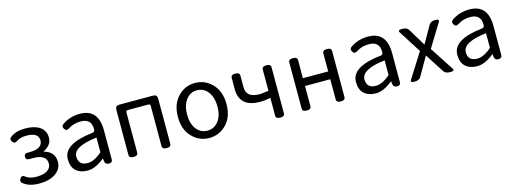

<svg xmlns="http://www.w3.org/2000/svg" viewBox="-11 -1233 5135 1923"><g transform="rotate(-15 2556.5 -272.0)"><path d="M84 -515Q140 -557 234.5 -557Q329 -557 385.5 -519Q442 -481 442 -405.5Q442 -330 352 -285Q466 -256 466 -150Q466 -77 402 -32Q338 13 232 13Q126 13 67 -36Q41 -56 61 -85.5Q81 -115 107 -95Q146 -60 221.5 -60Q297 -60 335.5 -86.5Q374 -113 374 -157Q374 -250 235 -250H193Q160 -250 160 -283Q160 -316 193 -316H222Q286 -316 319.5 -338.5Q353 -361 353 -401.5Q353 -442 322.5 -463Q292 -484 226 -484Q160 -484 121 -454Q92 -436 73 -466Q54 -496 84 -515Z M801 -557Q993 -557 993 -334V-33Q993 0 955.5 0Q918 0 914 -33L910 -65Q813 13 735 13Q657 13 612 -28Q568 -69 568 -149Q568 -307 877 -340Q902 -344 900 -371Q902 -481 790 -481Q713 -481 659 -443Q627 -423 609 -454.5Q591 -486 623 -505Q702 -557 801 -557ZM902 -284Q657 -255 657 -152Q657 -60 753 -60Q821 -60 902 -132Z M1257 -33Q1257 0 1211.5 0Q1166 0 1166 -33V-501Q1166 -543 1208 -543H1558Q1600 -543 1600 -501V-33Q1600 0 1554.5 0Q1509 0 1509 -33V-450Q1509 -469 1490 -469H1276Q1257 -469 1257 -450Z M2173.5 -64Q2100 13 1995 13Q1890 13 1816.5 -64Q1743 -141 1743 -271.5Q1743 -402 1816.5 -479.5Q1890 -557 1995 -557Q2100 -557 2173.5 -479.5Q2247 -402 2247 -271.5Q2247 -141 2173.5 -64ZM1881 -120Q1924 -63 1995 -63Q2066 -63 2109.5 -120Q2153 -177 2153 -271Q2153 -365 2109.5 -423Q2066 -481 1995.5 -481Q1925 -481 1881.5 -423Q1838 -365 1838 -271Q1838 -177 1881 -120Z M2778 -33Q2778 0 2732.5 0Q2687 0 2687 -33V-217Q2630 -205 2580 -205Q2365 -205 2365 -394V-510Q2365 -543 2410 -543Q2455 -543 2455 -510V-394Q2455 -334 2489.5 -307Q2524 -280 2599 -280L2687 -290V-510Q2687 -543 2732.5 -543Q2778 -543 2778 -510Z M3053 -33Q3053 0 3007.5 0Q2962 0 2962 -33V-510Q2962 -543 3007.5 -543Q3053 -543 3053 -510V-323H3315V-510Q3315 -543 3360.5 -543Q3406 -543 3406 -510V-33Q3406 0 3360.5 0Q3315 0 3315 -33V-242H3053Z M3789 -557Q3981 -557 3981 -334V-33Q3981 0 3943.5 0Q3906 0 3902 -33L3898 -65Q3801 13 3723 13Q3645 13 3600 -28Q3556 -69 3556 -149Q3556 -307 3865 -340Q3890 -344 3888 -371Q3890 -481 3778 -481Q3701 -481 3647 -443Q3615 -423 3597 -454.5Q3579 -486 3611 -505Q3690 -557 3789 -557ZM3890 -284Q3645 -255 3645 -152Q3645 -60 3741 -60Q3809 -60 3890 -132Z M4094 -27 4256 -283 4108 -516Q4091 -543 4140 -543Q4189 -543 4206 -515L4316 -333L4420 -515Q4436 -543 4483.5 -543Q4531 -543 4514 -515L4366 -274L4527 -27Q4545 0 4495 0Q4445 0 4428 -28L4302 -224L4189 -28Q4173 0 4125 0Q4077 0 4094 -27Z M4840 -557Q5032 -557 5032 -334V-33Q5032 0 4994.5 0Q4957 0 4953 -33L4949 -65Q4852 13 4774 13Q4696 13 4651 -28Q4607 -69 4607 -149Q4607 -307 4916 -340Q4941 -344 4939 -371Q4941 -481 4829 -481Q4752 -481 4698 -443Q4666 -423 4648 -454.5Q4630 -486 4662 -505Q4741 -557 4840 -557ZM4941 -284Q4696 -255 4696 -152Q4696 -60 4792 -60Q4860 -60 4941 -132Z"/></g></svg>

Font: Raw Maruko Gothic CJK TC
Style: Regular
Weight: 400
Version: Version 1.001